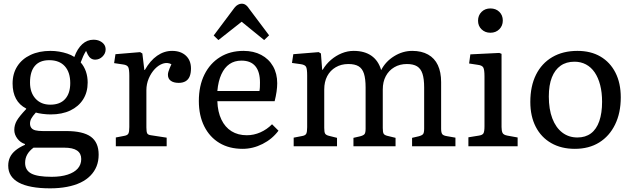

<svg xmlns="http://www.w3.org/2000/svg" viewBox="-20 -799 3457 1049"><path d="M253.9 230Q196.8 230 153.8 221.9Q110.8 213.9 82.5 198.5Q54.2 183.1 39.6 160.2Q24.9 137.2 24.9 106Q24.9 81.1 34.4 60.5Q43.9 40 64.5 22.9Q85 5.9 116.2 -7.8V-12.2Q91.3 -20 74.7 -42Q58.1 -64 58.1 -88.9Q58.1 -115.7 71.5 -139.4Q85 -163.1 123 -203.1V-206.1Q85.9 -225.1 67.4 -259.5Q48.8 -293.9 48.8 -342.8Q48.8 -397 74.5 -437Q100.1 -477.1 147 -499Q193.8 -521 255.9 -521Q279.8 -521 303 -517.1Q326.2 -513.2 347.7 -506.1Q369.1 -499 386.2 -487.8Q402.3 -532.7 429.2 -557.4Q456.1 -582 490.2 -582Q510.3 -582 525.1 -575Q540 -567.9 548.6 -556.4Q557.1 -544.9 557.1 -528.8Q557.1 -506.8 540 -490Q522.9 -473.1 500 -473.1Q486.8 -473.1 476.8 -480Q466.8 -486.8 460 -500L450.2 -521Q441.4 -506.8 434.8 -492.4Q428.2 -478 420.9 -458Q439.9 -436 449.5 -408Q459 -379.9 459 -348.1Q459 -294.9 434.1 -255.9Q409.2 -216.8 364 -195.3Q318.8 -173.8 256.8 -173.8Q234.9 -173.8 211.4 -177Q188 -180.2 175.8 -184.1Q157.7 -164.1 150.9 -151.1Q144 -138.2 144 -124Q144 -109.9 151.1 -100.3Q158.2 -90.8 173.6 -86.9Q189 -83 213.9 -83H341.8Q433.6 -83 476.3 -52Q519 -21 519 45.9Q519 81.1 507.6 109.6Q496.1 138.2 474.1 160.6Q452.1 183.1 420.2 198.5Q388.2 213.9 345.9 221.9Q303.7 230 253.9 230ZM262.2 167Q313 167 349.6 155Q386.2 143.1 405 121.6Q423.8 100.1 423.8 69.8Q423.8 39.1 400.9 23.4Q377.9 7.8 331.1 7.8H163.1Q140.1 24.9 128.7 45.4Q117.2 65.9 117.2 90.8Q117.2 130.9 150.6 148.9Q184.1 167 262.2 167ZM254.9 -227.1Q308.1 -227.1 335.9 -258.1Q363.8 -289.1 363.8 -345.2Q363.8 -404.3 334 -437.3Q304.2 -470.2 249 -470.2Q197.3 -470.2 170.7 -439.2Q144 -408.2 144 -348.1Q144 -293 174.1 -260Q204.1 -227.1 254.9 -227.1Z M612.8 0V-47.9L660.6 -57.1Q676.8 -60.1 681.6 -69.6Q686.5 -79.1 686.5 -105V-384.8Q686.5 -419.9 680.7 -431.9Q674.8 -443.8 652.8 -446.8L603.5 -454.1L610.8 -502.9L745.6 -514.2L757.8 -506.8L768.6 -417H771.5Q800.3 -467.8 838.4 -494.4Q876.5 -521 920.4 -521Q967.3 -521 995.4 -495.1Q1023.4 -469.2 1023.4 -424.8Q1023.4 -398.9 1016.1 -381.3Q1008.8 -363.8 993.7 -355Q978.5 -346.2 956.5 -346.2Q928.7 -346.2 913.1 -357.7Q897.5 -369.1 897.5 -390.1Q897.5 -397.9 899.7 -406Q901.9 -414.1 906.2 -424.6Q910.6 -435.1 916.5 -448.2Q894.5 -459.5 870.6 -451.7Q846.7 -443.8 826.2 -422.4Q805.7 -400.9 792.7 -370.4Q779.8 -339.8 779.8 -306.2V-103Q779.8 -79.1 784.2 -70.6Q788.6 -62 804.7 -60.1L890.6 -46.9V0Z M1305.7 14.2Q1232.4 14.2 1179 -17.8Q1125.5 -49.8 1095.9 -108.9Q1066.4 -168 1066.4 -247.1Q1066.4 -330.1 1096.9 -391.6Q1127.4 -453.1 1182.4 -487.1Q1237.3 -521 1310.5 -521Q1365.7 -521 1407.2 -499Q1448.7 -477.1 1471.7 -437Q1494.6 -397 1494.6 -344.2Q1494.6 -323.2 1491 -298.1Q1487.3 -272.9 1480.5 -246.1H1167.5Q1169.4 -188 1189.5 -146Q1209.5 -104 1244.9 -82Q1280.3 -60.1 1328.6 -60.1Q1366.7 -60.1 1402.6 -75.9Q1438.5 -91.8 1466.3 -120.1L1501.5 -85Q1467.3 -39.1 1414.6 -12.5Q1361.8 14.2 1305.7 14.2ZM1167.5 -301.8H1397.5Q1399.4 -311.5 1399.9 -323.2Q1400.4 -335 1400.4 -348.1Q1400.4 -407.2 1375 -437.5Q1349.6 -467.8 1299.3 -467.8Q1261.2 -467.8 1233.9 -449Q1206.5 -430.2 1189.5 -393.1Q1172.4 -356 1167.5 -301.8ZM1173.3 -580.1 1147.5 -605 1261.2 -756.8Q1270 -768.1 1280.3 -773.4Q1290.5 -778.8 1300.3 -778.8Q1307.1 -778.8 1313.2 -776.9Q1319.3 -774.9 1326.4 -769Q1333.5 -763.2 1341.3 -751L1450.2 -606L1423.3 -580.1L1300.3 -680.2Z M1584.5 0V-46.9L1632.3 -56.2Q1648.4 -59.1 1653.3 -68.6Q1658.2 -78.1 1658.2 -104V-386.2Q1658.2 -422.4 1652.3 -433.6Q1646.5 -444.8 1624.5 -448.2L1575.2 -455.1L1582.5 -502.9L1721.2 -514.2L1733.4 -506.8L1740.2 -418H1743.2Q1761.2 -448.7 1788.3 -471.9Q1815.4 -495.1 1847.4 -508.1Q1879.4 -521 1912.1 -521Q1971.2 -521 2009.3 -494.4Q2047.4 -467.8 2062.5 -416Q2086.4 -462.9 2133.3 -491.9Q2180.2 -521 2232.4 -521Q2283.2 -521 2318.8 -501Q2354.5 -481 2372.3 -442.9Q2390.1 -404.8 2390.1 -350.1V-96.2Q2390.1 -74.2 2396.2 -66.2Q2402.3 -58.1 2421.4 -55.2L2468.3 -46.9V0H2231.4V-45.9L2267.1 -54.2Q2286.1 -59.1 2291.7 -66.7Q2297.4 -74.2 2297.4 -96.2V-320.8Q2297.4 -367.7 2288.3 -395.8Q2279.3 -423.8 2258.8 -436.5Q2238.3 -449.2 2203.1 -449.2Q2164.1 -449.2 2134.3 -431.6Q2104.5 -414.1 2087.9 -383.1Q2071.3 -352.1 2071.3 -310.1V-100.1Q2071.3 -77.1 2075.7 -69.1Q2080.1 -61 2095.2 -57.1L2141.1 -45.9V0H1911.1V-45.9L1947.3 -54.2Q1966.3 -59.1 1971.9 -66.7Q1977.5 -74.2 1977.5 -96.2V-320.8Q1977.5 -368.7 1968.5 -396.7Q1959.5 -424.8 1939 -437Q1918.5 -449.2 1883.3 -449.2Q1844.2 -449.2 1814.2 -431.6Q1784.2 -414.1 1767.8 -383.1Q1751.5 -352.1 1751.5 -310.1V-100.1Q1751.5 -77.1 1756.3 -69.1Q1761.2 -61 1776.4 -57.1L1821.3 -45.9V0Z M2539.1 0V-48.8L2596.2 -58.1Q2616.2 -61 2621.6 -71Q2627 -81.1 2627 -108.9V-381.8Q2627 -418 2620.6 -429.9Q2614.3 -441.9 2590.8 -444.8L2543 -452.1L2549.8 -502L2708 -509.8L2720.2 -504.9V-105Q2720.2 -85.9 2725.1 -74Q2730 -62 2752 -58.1L2808.1 -47.9V0ZM2659.2 -620.1Q2630.4 -620.1 2611.1 -638.7Q2591.8 -657.2 2591.8 -686Q2591.8 -714.8 2610.8 -733.9Q2629.9 -752.9 2659.2 -752.9Q2689 -752.9 2708 -734.4Q2727.1 -715.8 2727.1 -687Q2727.1 -658.2 2708 -639.2Q2689 -620.1 2659.2 -620.1Z M3120.6 14.2Q3046.4 14.2 2991.5 -17.3Q2936.5 -48.8 2907 -106.4Q2877.4 -164.1 2877.4 -242.2Q2877.4 -328.1 2908.4 -390.6Q2939.5 -453.1 2997.6 -487.1Q3055.7 -521 3134.8 -521Q3208 -521 3260.7 -490Q3313.5 -459 3342.5 -402.1Q3371.6 -345.2 3371.6 -267.1Q3371.6 -182.1 3340.6 -118.7Q3309.6 -55.2 3253.7 -20.5Q3197.8 14.2 3120.6 14.2ZM3134.8 -47.9Q3178.7 -47.9 3208.7 -70.3Q3238.8 -92.8 3254.2 -137Q3269.5 -181.2 3269.5 -243.2Q3269.5 -293.9 3259 -334.5Q3248.5 -375 3229 -403.6Q3209.5 -432.1 3181.4 -447Q3153.3 -461.9 3118.7 -461.9Q3073.7 -461.9 3042.7 -439.9Q3011.7 -418 2995.1 -376Q2978.5 -334 2978.5 -272Q2978.5 -202.1 2997.6 -152.1Q3016.6 -102.1 3051.8 -75Q3086.9 -47.9 3134.8 -47.9Z"/></svg>

Font: Literata
Style: Regular
Weight: 400
Designer: Latin by Veronika Burian and Jose Scaglione. Greek by Irene Vlachou. Cyrillic by Vera Evstafieva.
Foundry: TypeTogether
Version: Version 3.002